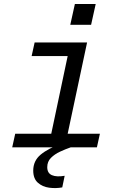

<svg xmlns="http://www.w3.org/2000/svg" viewBox="-20 -736 658 959"><path d="M415 -524 318 -68H479L464 0H41L56 -68H236L318 -456H138L153 -524ZM354 -716H458L435 -612H331ZM291 -20 333 0Q307 9 280 21.5Q253 34 234.5 52.5Q216 71 216 99Q216 129 239.5 139Q263 149 303 142L291 200Q259 206 225.5 201.5Q192 197 169 176.5Q146 156 146 116Q146 67 183.5 36Q221 5 291 -20Z"/></svg>

Font: Fragment Mono SC
Style: Italic
Weight: 400
Italic angle: -12°
Monospace: yes
Designer: Wei Huang based on Nimbus Sans by URW Studio, based on Helvetica by Max Miedinger.
Foundry: Wei Huang
Version: Version 1.012; ttfautohint (v1.8.4.7-5d5b)